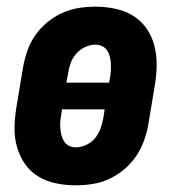

<svg xmlns="http://www.w3.org/2000/svg" viewBox="-20 -548 540 576"><path d="M207 8Q177 8 148 2Q119 -4 95 -18.5Q71 -33 55 -56Q39 -79 31 -107Q23 -135 23.5 -164.5Q24 -194 29 -225L49 -345Q53 -369 61.5 -394Q70 -419 85 -441Q100 -463 121 -480.5Q142 -498 166.5 -509Q191 -520 216 -524Q241 -528 266 -528Q296 -528 325 -522Q354 -516 378 -501.5Q402 -487 418.5 -464Q435 -441 442.5 -413Q450 -385 450 -355.5Q450 -326 445 -295L425 -175Q421 -151 412 -126Q403 -101 388 -79Q373 -57 352 -39.5Q331 -22 307 -11Q283 0 257.5 4Q232 8 207 8ZM307 -300 310 -314Q312 -325 312.5 -336Q313 -347 312.5 -357.5Q312 -368 309.5 -378Q307 -388 301.5 -396.5Q296 -405 286.5 -409.5Q277 -414 266 -414Q250 -414 234.5 -406.5Q219 -399 208 -386Q197 -373 191.5 -357.5Q186 -342 184 -326L179 -300ZM207 -106Q223 -106 239 -113.5Q255 -121 265.5 -134Q276 -147 281.5 -162.5Q287 -178 290 -194L294 -220H166L164 -206Q162 -195 161 -184Q160 -173 161 -162.5Q162 -152 164.5 -142Q167 -132 172.5 -123.5Q178 -115 187 -110.5Q196 -106 207 -106Z"/></svg>

Font: Iosevka Term Curly Heavy
Style: Italic
Weight: 900
Italic angle: -9°
Designer: Belleve Invis
Foundry: Belleve Invis
Version: Version 32.3.0